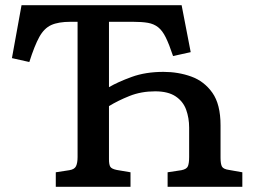

<svg xmlns="http://www.w3.org/2000/svg" viewBox="-20 -720 989 740"><path d="M195 0V-56L247 -64Q267 -67 273 -79.5Q279 -92 279 -115V-636H252Q205 -636 177.5 -623.5Q150 -611 131.5 -577.5Q113 -544 93 -481L26 -496L63 -700H680L715 -519L647 -504Q632 -549 619 -575.5Q606 -602 589.5 -615Q573 -628 550 -632Q527 -636 492 -636H400V-384Q434 -404 487.5 -423.5Q541 -443 610 -443Q667 -443 717 -425Q767 -407 798.5 -362.5Q830 -318 830 -237V-112Q830 -88 835.5 -78Q841 -68 863 -65L914 -56V0H626V-56L679 -64Q700 -68 704.5 -80Q709 -92 709 -115V-228Q709 -265 697.5 -297Q686 -329 657 -348.5Q628 -368 578 -368Q524 -368 479 -350Q434 -332 400 -311V-106Q400 -86 405 -77.5Q410 -69 430 -65L483 -56V0Z"/></svg>

Font: Literata 12pt Medium
Style: Regular
Weight: 500
Designer: Latin by Veronika Burian and Jose Scaglione. Greek by Irene Vlachou. Cyrillic by Vera Evstafieva.
Foundry: TypeTogether
Version: Version 3.002